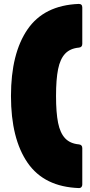

<svg xmlns="http://www.w3.org/2000/svg" viewBox="-20 -810 460 980"><path d="M36 -320Q36 -537 120.5 -660Q205 -783 382 -790Q400 -790 400 -772V-586Q400 -569 383 -567Q338 -563 312.5 -536Q287 -509 276.5 -457Q266 -405 266 -320Q266 -235 276.5 -183Q287 -131 312.5 -104Q338 -77 383 -73Q400 -71 400 -54V132Q400 140 395.5 145Q391 150 384 150Q206 144 121 21Q36 -102 36 -320Z"/></svg>

Font: LINE Seed Sans TH App Heavy
Style: Regular
Weight: 900
Designer: Dalton Maag Ltd | Thai characters by Cadson Demak Co.,Ltd.
Foundry: Dalton Maag Ltd
Version: Version 1.003